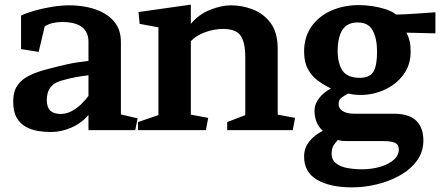

<svg xmlns="http://www.w3.org/2000/svg" viewBox="-20 -562 1906 829"><path d="M147 -338 71 -350V-495Q97 -507 133 -517Q169 -527 207.5 -533Q246 -539 280 -539Q319 -539 358 -531Q397 -523 430 -504.5Q463 -486 482.5 -455.5Q502 -425 502 -380V-68L574 -51L564 0H362V-66Q332 -30 288 -11Q244 8 200 8Q173 8 144.5 3.5Q116 -1 91.5 -14.5Q67 -28 52 -54Q37 -80 37 -123Q37 -167 55.5 -193.5Q74 -220 107 -236Q140 -252 183 -263Q232 -276 270 -284.5Q308 -293 362 -299V-381Q362 -467 248 -467Q227 -467 207.5 -462.5Q188 -458 173 -448ZM182 -131Q182 -99 197 -84.5Q212 -70 242 -70Q266 -70 289 -82Q312 -94 331 -112.5Q350 -131 362 -148V-237Q330 -233 305.5 -228.5Q281 -224 249 -215Q218 -207 203.5 -191Q189 -175 185.5 -158.5Q182 -142 182 -131Z M583 -459 578 -510 804 -542V-459Q838 -500 887 -519.5Q936 -539 977 -539Q1025 -539 1071 -521.5Q1117 -504 1147.5 -464Q1178 -424 1179 -355V-67L1254 -53L1244 0H961V-35L1039 -65V-315Q1039 -379 1019 -408Q999 -437 943 -437Q903 -437 863.5 -422Q824 -407 804 -384V-67L879 -53L869 0H576V-35L664 -65V-444Z M1753 -339Q1753 -281 1721.5 -239Q1690 -197 1640.5 -174.5Q1591 -152 1537 -152Q1510 -152 1483 -158Q1466 -149 1454 -140Q1442 -131 1442 -112Q1442 -95 1458 -83.5Q1474 -72 1507 -71H1687Q1751 -69 1779.5 -38.5Q1808 -8 1808 44Q1808 94 1780 132Q1752 170 1706.5 195.5Q1661 221 1607 234Q1553 247 1500 247Q1406 247 1349.5 214.5Q1293 182 1293 114Q1293 76 1316 48Q1339 20 1374 3Q1354 -15 1346 -37.5Q1338 -60 1338 -83Q1338 -113 1358 -138.5Q1378 -164 1409 -180Q1380 -194 1353 -213.5Q1326 -233 1309.5 -263.5Q1293 -294 1293 -339Q1293 -402 1324.5 -447Q1356 -492 1410 -516Q1464 -540 1531 -540Q1557 -540 1587.5 -535.5Q1618 -531 1645.5 -522Q1673 -513 1690 -499Q1704 -499 1732 -500.5Q1760 -502 1789 -504Q1806 -505 1823.5 -506.5Q1841 -508 1860 -509V-418L1735 -421Q1745 -401 1749 -383.5Q1753 -366 1753 -339ZM1534 -226Q1576 -226 1592 -252Q1608 -278 1608 -339Q1608 -395 1589.5 -430Q1571 -465 1524 -465Q1479 -465 1458.5 -433Q1438 -401 1438 -342Q1438 -288 1459 -257Q1480 -226 1534 -226ZM1514 47Q1492 47 1472.5 47Q1453 47 1439 42Q1430 52 1422 63Q1414 74 1412 95Q1410 126 1429.5 142Q1449 158 1480 163.5Q1511 169 1541 169Q1584 169 1620.5 158.5Q1657 148 1679.5 128.5Q1702 109 1702 83Q1702 63 1686.5 55Q1671 47 1629 47Z"/></svg>

Font: Brawler
Style: Bold
Weight: 700
Designer: Oleg Frolov, Haley Fiege
Foundry: Oleg Frolov, Haley Fiege
Version: Version 1.101; ttfautohint (v1.8.3)